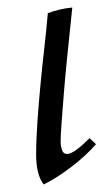

<svg xmlns="http://www.w3.org/2000/svg" viewBox="-20 -475 297 510"><path d="M218 -108 235 -92Q207 -60 168 -30.5Q129 -1 96 15Q76 -11 76 -64Q76 -104 79.5 -153.5Q83 -203 88 -255Q93 -307 98.5 -355Q104 -403 107 -440Q139 -452 172 -455Q170 -434 166 -396.5Q162 -359 157.5 -314Q153 -269 149.5 -225.5Q146 -182 143.5 -148Q141 -114 141 -99Q141 -88 144.5 -77Q148 -66 158 -66Q168 -66 183.5 -77.5Q199 -89 218 -108Z"/></svg>

Font: Bona Nova SC
Style: Italic
Weight: 400
Italic angle: -4°
Designer: Mateusz Machalski
Foundry: Capitalics
Version: Version 4.001; ttfautohint (v1.8.4.7-5d5b)